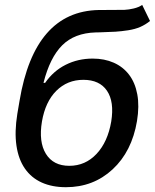

<svg xmlns="http://www.w3.org/2000/svg" viewBox="-20 -769 645 800"><path d="M572.4 -748.6 605.1 -681.5Q585.9 -666.2 564.5 -656.8Q543 -647.4 514.4 -642.9Q485.8 -638.5 461.1 -636.9Q436.4 -635.3 394.2 -634.2Q383.9 -633.9 378.6 -633.9Q290.5 -631.4 239.2 -580.3Q187.9 -529.1 161.2 -423.7H168Q202.4 -473.4 253.7 -499.1Q305 -524.9 366.1 -524.9Q415.1 -524.9 453.8 -507.8Q492.5 -490.8 517.8 -457.7Q543 -424.7 552 -376.1Q561.1 -327.4 550.8 -264.6Q529.5 -137.8 449.2 -63.4Q369 11 254.6 11Q197.1 11 153.8 -8.5Q110.4 -28.1 83.6 -66.8Q56.8 -105.5 48.5 -162.5Q40.1 -219.5 52.2 -294.7L61.4 -348.7Q123.6 -721.9 391.3 -727.3Q410.9 -727.6 445.7 -727.6Q481.2 -727.3 498.8 -728Q516.3 -728.7 537.3 -733.7Q558.2 -738.6 572.4 -748.6ZM443.5 -262.8Q456.7 -345.2 425.8 -390.8Q394.9 -436.4 327.4 -436.4Q260.7 -436.4 214.8 -390.8Q169 -345.2 154.8 -262.8Q140.6 -177.9 171.3 -128Q202.1 -78.1 268.8 -78.1Q335.6 -78.1 382.3 -127.8Q429 -177.6 443.5 -262.8Z"/></svg>

Font: Karasuma Gothic
Style: Medium Italic
Weight: 500
Italic angle: 9.39998°
Designer: Rasmus Andersson / Ryoko Nishizuka
Foundry: Genbu
Version: Version 1.00